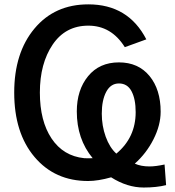

<svg xmlns="http://www.w3.org/2000/svg" viewBox="-20 -796 788 863"><path d="M43.9 -379.9Q43.9 -558.6 134.8 -667.5Q225.6 -776.4 377 -776.4Q556.6 -776.4 637.7 -619.1L541 -584Q480.5 -680.7 377 -680.7Q274.4 -680.7 216.8 -595.7Q159.2 -510.7 159.2 -379.9Q159.2 -252 211.9 -173.3Q264.6 -94.7 358.4 -85Q376 -84 396.5 -85Q325.2 -170.9 325.2 -294.9Q325.2 -391.6 376 -453.6Q426.8 -515.6 514.6 -515.6Q601.6 -515.6 651.9 -454.6Q702.1 -393.6 702.1 -293.9Q702.1 -233.4 669.9 -169.9Q637.7 -106.4 585.9 -60.5Q613.3 -47.9 652.3 -47.9Q679.7 -47.9 719.7 -56.6L726.6 36.1Q683.6 46.9 626 46.9Q551.8 46.9 479.5 1Q420.9 17.6 376 17.6Q226.6 17.6 135.3 -90.3Q43.9 -198.2 43.9 -379.9ZM437.5 -285.2Q437.5 -230.5 455.1 -181.6Q472.7 -132.8 502.9 -105.5Q589.8 -177.7 589.8 -292Q589.8 -350.6 571.3 -385.7Q552.7 -420.9 514.6 -420.9Q477.5 -420.9 457.5 -383.3Q437.5 -345.7 437.5 -285.2Z"/></svg>

Font: Gothic A1 SemiBold
Style: Regular
Weight: 600
Version: Version 2.50